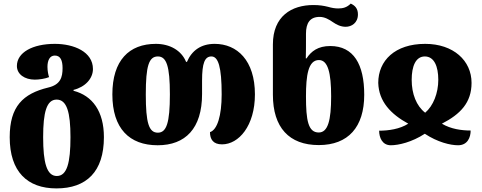

<svg xmlns="http://www.w3.org/2000/svg" viewBox="-20 -794 2682 1068"><path d="M294 254C461 254 558 161 558 -31C558 -175 494 -262 389 -289V-294C454 -310 497 -357 497 -410C497 -506 391 -550 285 -550C161 -550 74 -502 74 -427C74 -381 117 -351 174 -351C196 -351 232 -356 253 -365C249 -376 244 -399 244 -422C244 -457 256 -485 285 -485C317 -485 328 -457 328 -415C328 -365 317 -323 248 -307C108 -273 34 -202 34 -31C34 161 132 254 294 254ZM296 185C240 185 220 111 220 -31C220 -169 239 -240 295 -240C352 -240 372 -169 372 -31C372 111 353 185 296 185Z M857 14C1011 14 1104 -79 1104 -271V-346C1104 -443 1119 -480 1156 -480C1194 -480 1213 -422 1213 -269C1213 -151 1189 -72 1148 -59C1148 -19 1166 9 1215 9C1308 9 1398 -94 1398 -269C1398 -458 1299 -550 1174 -550C1098 -550 1047 -513 1020 -450H1015C989 -514 924 -550 847 -550C698 -550 605 -458 605 -269C605 -79 700 14 857 14ZM858 -56C808 -56 791 -110 791 -269C791 -427 808 -480 858 -480C906 -480 925 -427 925 -269C925 -110 906 -56 858 -56Z M1753 13C1917 13 2006 -87 2006 -267C2006 -436 1947 -538 1817 -538C1749 -538 1711 -509 1685 -469H1681C1682 -499 1682 -544 1682 -569V-606C1682 -666 1704 -700 1758 -700C1786 -700 1810 -686 1833 -670C1852 -657 1875 -645 1903 -645C1935 -645 1971 -666 1971 -714C1971 -748 1953 -764 1931 -774C1909 -752 1887 -747 1861 -747C1844 -747 1825 -750 1805 -756C1781 -762 1757 -766 1723 -766C1602 -766 1498 -704 1498 -547V-267C1498 -85 1588 13 1753 13ZM1753 -57C1694 -57 1682 -125 1682 -258C1682 -374 1694 -460 1754 -460C1804 -460 1822 -389 1822 -258C1822 -124 1804 -57 1753 -57Z M2154 14C2197 14 2271 -3 2343 -50C2414 -3 2485 14 2528 14C2581 14 2598 -30 2598 -68C2548 -68 2488 -76 2438 -106C2541 -159 2603 -223 2603 -333C2603 -457 2502 -550 2345 -550C2177 -550 2084 -457 2084 -333C2087 -229 2154 -159 2251 -106C2204 -76 2141 -67 2089 -67C2089 -29 2106 14 2154 14ZM2345 -167C2296 -205 2270 -272 2270 -350C2270 -425 2292 -480 2343 -480C2395 -480 2418 -425 2418 -350C2418 -276 2390 -205 2345 -167Z"/></svg>

Font: Noto Serif Georgian SemiCondensed Black
Style: Regular
Weight: 900
Width: 4
Designer: Monotype Design Team, Akaki Razmadze
Foundry: Google LLC
Version: Version 2.003